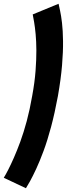

<svg xmlns="http://www.w3.org/2000/svg" viewBox="-100 -778 354 1018"><path d="M37.5 220Q45 208.5 59.2 182.8Q73.5 157 92 117.2Q110.5 77.5 131 22.2Q151.5 -33 171 -106Q190.5 -179 207 -268.5Q223 -359.5 229 -432Q235 -504.5 234.2 -560.5Q233.5 -616.5 228.8 -656.5Q224 -696.5 218.5 -721.5Q213 -746.5 210.5 -758L73.5 -701.5Q76.5 -686.5 81 -660.2Q85.5 -634 89 -596.5Q92.5 -559 92.8 -510.8Q93 -462.5 88.5 -402Q84 -341.5 70.5 -268.5Q58 -196.5 41.8 -136Q25.5 -75.5 7.8 -27.2Q-10 21 -26.5 58.5Q-43 96 -56.5 122.2Q-70 148.5 -80 164.5Z"/></svg>

Font: Anybody UltraCondensed ExtraBold
Style: Italic
Weight: 800
Width: 1
Italic angle: -10°
Version: Version 1.113;gftools[0.9.25]